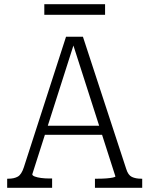

<svg xmlns="http://www.w3.org/2000/svg" viewBox="-20 -890 708 910"><path d="M184 -294H471L480 -251H175ZM320 -699 333 -690 133 -64Q133 -58 144.5 -53.5Q156 -49 174.5 -46.5Q193 -44 215 -44H227V0H14V-43H19Q47 -43 64.5 -53Q82 -63 93 -97L293 -716H373L578 -90Q587 -60 605 -51.5Q623 -43 649 -43H654V0H430V-43H443Q466 -43 484.5 -44.5Q503 -46 515 -48.5Q527 -51 527 -54ZM190 -870H478V-820H190Z"/></svg>

Font: Roboto Serif SemiCondensed ExtraLight
Style: Regular
Weight: 250
Width: 4
Designer: Greg Gazdowicz
Foundry: Commercial Type
Version: Version 1.007